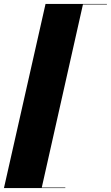

<svg xmlns="http://www.w3.org/2000/svg" viewBox="-30 -800 560 970"><path d="M200 -780H510V-777.5H389L181 147.5H300V150H-10Z"/></svg>

Font: Bodoni* 72pt Fatface
Style: Italic
Weight: 900
Italic angle: -13°
Version: Version 2.3